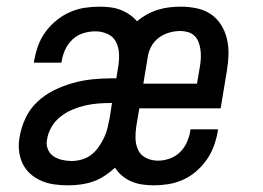

<svg xmlns="http://www.w3.org/2000/svg" viewBox="-20 -548 790 576"><path d="M183 8Q162 8 141.5 5Q121 2 103 -6Q85 -14 70.5 -27Q56 -40 47.5 -58Q39 -76 37 -97Q35 -118 39 -138Q44 -167 57 -194.5Q70 -222 92.5 -243Q115 -264 142.5 -277.5Q170 -291 199 -299Q228 -307 256.5 -310Q285 -313 314 -313H329L335 -350Q338 -369 337 -388Q336 -407 327.5 -423Q319 -439 302 -446.5Q285 -454 266 -454Q248 -454 230 -448.5Q212 -443 198 -430Q184 -417 176 -400Q168 -383 165 -365Q165 -364 165 -363Q165 -362 164 -360H82Q82 -362 82 -364Q82 -366 83 -368Q87 -391 95 -412.5Q103 -434 117 -453Q131 -472 149.5 -487Q168 -502 189.5 -511.5Q211 -521 233.5 -524.5Q256 -528 278 -528Q295 -528 311 -526Q327 -524 341.5 -518.5Q356 -513 369 -504Q382 -495 391 -484Q405 -496 421.5 -505Q438 -514 454.5 -519Q471 -524 488.5 -526Q506 -528 523 -528Q547 -528 570.5 -523Q594 -518 612.5 -505.5Q631 -493 643 -474Q655 -455 660.5 -432.5Q666 -410 665.5 -386Q665 -362 661 -338L642 -223H398L389 -170Q386 -151 386.5 -132.5Q387 -114 394.5 -98Q402 -82 418.5 -74Q435 -66 454 -66Q471 -66 488.5 -72Q506 -78 519.5 -91Q533 -104 540.5 -121Q548 -138 551 -155Q551 -156 551 -157.5Q551 -159 551 -160H634Q634 -158 633.5 -156Q633 -154 633 -152Q629 -130 621 -108.5Q613 -87 599.5 -68Q586 -49 568 -33.5Q550 -18 528.5 -8.5Q507 1 485 4.5Q463 8 441 8Q424 8 407 5.5Q390 3 374.5 -3.5Q359 -10 346.5 -20.5Q334 -31 325 -45Q310 -31 293 -20Q276 -9 258 -3Q240 3 221 5.5Q202 8 183 8ZM410 -297H571L580 -350Q582 -362 582.5 -374.5Q583 -387 581.5 -398.5Q580 -410 576 -421Q572 -432 564 -440Q556 -448 544.5 -451.5Q533 -455 521 -455Q504 -455 487 -450Q470 -445 456 -434.5Q442 -424 433.5 -408Q425 -392 423 -375ZM195 -65Q210 -65 225.5 -69.5Q241 -74 253.5 -83.5Q266 -93 275.5 -106.5Q285 -120 292 -134.5Q299 -149 302.5 -164Q306 -179 309 -194L316 -239H314Q294 -239 274.5 -237.5Q255 -236 235.5 -231.5Q216 -227 197 -219Q178 -211 161.5 -198Q145 -185 134.5 -167Q124 -149 121 -129Q118 -114 123.5 -100.5Q129 -87 140 -79.5Q151 -72 165.5 -68.5Q180 -65 195 -65Z"/></svg>

Font: Iosevka Etoile Oblique
Style: Regular
Weight: 400
Italic angle: -9°
Designer: Belleve Invis
Foundry: Belleve Invis
Version: Version 15.5.2; ttfautohint (v1.8.4)